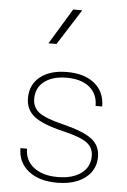

<svg xmlns="http://www.w3.org/2000/svg" viewBox="-54 -806 564 851"><g transform="rotate(5 227.5 -380.5)"><path d="M236.8 -766.1 140.6 -607.4H176.3L277.3 -766.1ZM234.4 -487.8Q159.2 -487.8 115.2 -452.9Q71.3 -418 71.3 -357.9Q71.3 -306.6 109.4 -276.6Q147.5 -246.6 240.7 -224.6Q316.9 -206.5 346.2 -185.1Q375.5 -163.6 375.5 -126Q375.5 -77.1 336.9 -48.8Q298.3 -20.5 232.9 -20.5Q165.5 -20.5 126.2 -51Q86.9 -81.5 86.9 -133.8H57.6Q57.6 -70.3 104.7 -32.7Q151.9 4.9 232.4 4.9Q284.7 4.9 323 -11.2Q361.3 -27.3 382.3 -56.6Q403.3 -85.9 403.3 -125.5Q403.3 -174.8 365.2 -203.9Q327.1 -232.9 235.4 -255.4Q158.7 -273.9 128.9 -296.1Q99.1 -318.4 99.1 -357.4Q99.1 -406.2 135.7 -434.3Q172.4 -462.4 234.9 -462.4Q299.8 -462.4 336.4 -432.4Q373 -402.3 373 -349.1H402.3Q402.3 -413.6 357.4 -450.7Q312.5 -487.8 234.4 -487.8Z"/></g></svg>

Font: Estedad-FD-VF Thin
Style: Regular
Weight: 100
Designer: Amin Abedi
Version: Version 5.0